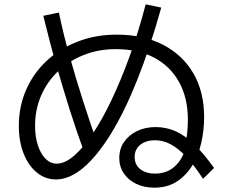

<svg xmlns="http://www.w3.org/2000/svg" viewBox="-20 -827 1040 887"><path d="M693 40Q646 40 609.5 22.5Q573 5 552 -26Q531 -57 531 -97Q531 -139 553 -171Q575 -203 613 -221.5Q651 -240 699 -240Q748 -240 791.5 -220.5Q835 -201 878 -159.5Q921 -118 969 -51L918 -1Q876 -65 839 -104Q802 -143 767.5 -161Q733 -179 696 -179Q654 -179 628 -158Q602 -137 602 -102Q602 -66 628 -45.5Q654 -25 696 -25Q750 -25 786 -57Q822 -89 837 -142H832Q840 -171 844 -205.5Q848 -240 848 -273Q848 -374 807.5 -447.5Q767 -521 692.5 -560.5Q618 -600 514 -600Q435 -600 367 -573Q299 -546 248.5 -498Q198 -450 170 -385.5Q142 -321 142 -245Q142 -195 155 -155.5Q168 -116 190.5 -93.5Q213 -71 242 -71Q279 -71 321 -106.5Q363 -142 407.5 -208Q452 -274 495.5 -365.5Q539 -457 579.5 -568.5Q620 -680 653 -807L725 -792Q673 -606 614.5 -459Q556 -312 492.5 -209Q429 -106 365 -52Q301 2 239 2Q189 2 150 -30Q111 -62 89 -118Q67 -174 67 -245Q67 -334 100 -410.5Q133 -487 194 -544.5Q255 -602 338 -634.5Q421 -667 519 -667Q643 -667 733.5 -620Q824 -573 873.5 -488Q923 -403 923 -286Q923 -226 910 -168Q897 -110 868.5 -63Q840 -16 796.5 12Q753 40 693 40ZM370 -121Q333 -222 301.5 -322Q270 -422 241 -523Q225 -578 210 -635.5Q195 -693 180 -754L252 -769Q263 -717 275 -667.5Q287 -618 301 -570Q329 -469 362 -366Q395 -263 433 -155Z"/></svg>

Font: M PLUS 2
Style: Regular
Weight: 400
Designer: Coji Morishita
Foundry: UNDERFOREST DESIGN
Version: Version 1.001